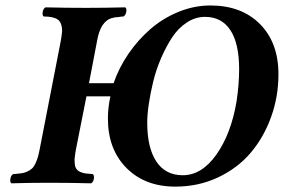

<svg xmlns="http://www.w3.org/2000/svg" viewBox="-20 -676 1047 708"><path d="M735.8 -613.8Q700.2 -613.8 668.5 -592.8Q636.7 -571.8 614.3 -537.4Q591.8 -502.9 573.7 -460.9Q555.7 -418.9 544.9 -374.8Q534.2 -330.6 528.6 -292Q522.9 -253.4 522.9 -224.1Q522.9 -130.9 556.6 -80.3Q590.3 -29.8 653.8 -29.8Q724.1 -29.8 778.1 -106.2Q832 -182.6 852.1 -300.8Q861.8 -364.3 861.8 -420.9Q861.8 -515.6 829.6 -564.7Q797.4 -613.8 735.8 -613.8ZM755.9 -655.8Q870.6 -655.8 938.7 -587.2Q1006.8 -518.6 1006.8 -401.9Q1006.8 -319.8 979.7 -244.6Q952.6 -169.4 904.3 -112.5Q856 -55.7 783.7 -21.7Q711.4 12.2 627 12.2Q514.6 12.2 446.3 -56.6Q377.9 -125.5 377.9 -238.8Q377.9 -279.8 387.2 -320.8H298.8L259.8 -124Q257.3 -111.3 254.9 -88.9Q254.9 -77.6 256.8 -64Q260.7 -50.8 270.8 -44.7Q280.8 -38.6 297.9 -36.1Q301.3 -35.6 309.6 -35.2Q317.9 -34.7 321.8 -34.2Q328.1 -29.8 326.2 -17.1Q324.2 -4.4 315.9 0Q239.7 -2 169.9 -2H151.9Q88.4 -2 22 0Q16.1 -4.4 18.3 -17.1Q20.5 -29.8 28.8 -34.2Q38.1 -34.2 49.8 -36.1Q66.4 -37.1 78.6 -42.5Q90.8 -47.9 98.1 -54.7Q105.5 -61.5 111.1 -74Q116.7 -86.4 119.6 -96.7Q122.6 -106.9 126 -124L204.1 -524.9Q206.5 -537.6 209 -560.1Q209 -592.8 192.9 -604Q176.8 -615.2 141.1 -615.2Q135.3 -619.6 137.5 -632.1Q139.6 -644.5 147.9 -648.9Q224.1 -647 295.9 -647Q363.8 -647 441.9 -648.9Q447.8 -644.5 445.6 -632.1Q443.4 -619.6 435.1 -615.2Q428.7 -615.2 414.1 -612.8Q403.8 -612.8 395 -609.9Q350.6 -599.6 337.9 -524.9L308.1 -369.1H398.9Q418 -425.3 453.1 -476.8Q488.3 -528.3 534.2 -568.4Q580.1 -608.4 637.9 -632.1Q695.8 -655.8 755.9 -655.8Z"/></svg>

Font: Common Serif
Style: Bold Italic
Weight: 700
Italic angle: -12°
Designer: Philipp H. Poll, Khaled Hosny
Foundry: Stefan Peev, Context Ltd.
Version: Version 1.026